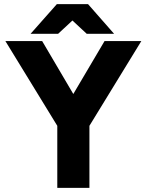

<svg xmlns="http://www.w3.org/2000/svg" viewBox="-20 -905 707 925"><path d="M257 -323.2 483.6 -707H660.8L406 -291ZM256 -339.4H410.8V0H256ZM6 -707H183.2L409 -323.2L260.8 -291ZM254.8 -875.2V-885H404.2L529.8 -742H398ZM253.8 -885H403.2V-875.2L259.8 -742H127.2Z"/></svg>

Font: 寒蝉端黑体 Light
Style: Regular
Weight: 300
Designer: ChillDuanSans {Warren2060}; 
Source Han Sans {Ryoko NISHIZUKA 西塚涼子 (kana, bopomofo & ideographs); Paul D. Hunt (Latin, G
Foundry: ChillType&Adobe
Version: Version 1.300;Glyphs 3.3 (3306)